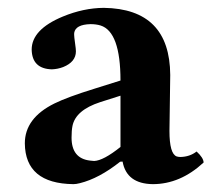

<svg xmlns="http://www.w3.org/2000/svg" viewBox="-20 -464 546 494"><path d="M295.4 -48.3 289.1 -47.9Q234.9 -4.9 185.5 7.3Q175.8 9.8 168.9 9.8Q44.9 8.3 43.9 -95.2Q43.9 -160.2 120.1 -197.8Q153.8 -214.4 223.1 -235.8L290 -256.8Q290 -382.3 238.8 -398.4Q227.5 -401.9 212.9 -401.9Q174.3 -400.9 170.9 -379.4Q169.9 -373.5 174.8 -339.8Q175.3 -335 175.3 -332Q175.3 -304.7 142.6 -291.5Q128.4 -286.1 113.3 -285.6Q62.5 -287.1 61.5 -336.4Q61.5 -388.2 141.6 -421.4Q194.8 -443.4 247.1 -443.8Q417 -441.4 418 -271L416 -127Q416 -68.4 434.6 -61.5Q439.5 -60.1 443.8 -60.1Q468.3 -60.5 485.8 -74.2Q503.4 -58.1 503.9 -45.9Q443.8 9.8 373 9.8Q305.7 8.8 295.4 -48.3ZM290 -217.8 237.8 -201.2Q174.8 -180.7 166.5 -140.1Q164.1 -128.4 164.1 -109.9Q164.1 -56.2 211.9 -50.8Q217.3 -50.3 222.2 -49.8Q246.1 -50.8 290 -85.9Z"/></svg>

Font: Linux Libertine O
Style: Bold
Weight: 700
Designer: Philipp H. Poll
Foundry: Philipp H. Poll
Version: Version 5.0.0